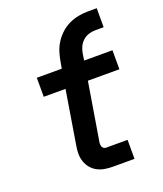

<svg xmlns="http://www.w3.org/2000/svg" viewBox="-136 -822 772 911"><g transform="rotate(-20 250.0 -366.5)"><path d="M276 0Q255 0 235 -3.5Q215 -7 198 -16Q181 -25 168.5 -40Q156 -55 149.5 -74Q143 -93 143 -113.5Q143 -134 147 -155L191 -424H81V-520H207L213 -554Q217 -578 224.5 -601.5Q232 -625 246 -646.5Q260 -668 279.5 -685.5Q299 -703 322 -713.5Q345 -724 369.5 -728.5Q394 -733 417 -733H461V-637H417Q401 -637 384.5 -631.5Q368 -626 355 -614Q342 -602 335 -586.5Q328 -571 325 -554L320 -520H463V-424H304L257 -139Q255 -132 255 -125Q255 -118 256.5 -111.5Q258 -105 263.5 -100.5Q269 -96 276 -96H385V0Z"/></g></svg>

Font: Iosevka SS04 Oblique
Style: Bold
Weight: 700
Italic angle: -9°
Monospace: yes
Designer: Belleve Invis
Foundry: Belleve Invis
Version: Version 19.0.0; ttfautohint (v1.8.4)